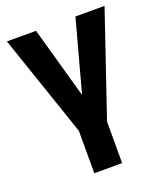

<svg xmlns="http://www.w3.org/2000/svg" viewBox="-135 -619 781 914"><g transform="rotate(-20 255.0 -162.0)"><path d="M8.3 0ZM257.3 -166.5 355.5 -528.3H502.9L325.7 -6.8V203.6H184.6V-11.2L8.3 -528.3H155.8Z"/></g></svg>

Font: Roboto-o
Style: o-Bold
Weight: 700
Designer: Google
Version: Version 2.134; 2016; ttfautohint (v1.6)